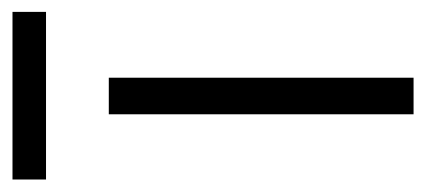

<svg xmlns="http://www.w3.org/2000/svg" viewBox="-244 -486 698 315"><g transform="rotate(-90 105.5 -329.0)"><path d="M75 0V-500H135V0ZM-32 -658H243V-603H-32Z"/></g></svg>

Font: Epunda Slab Light
Style: Regular
Weight: 300
Designer: Simon Atzbach
Foundry: typofactur
Version: Version 1.102